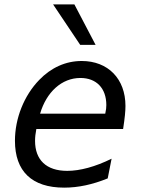

<svg xmlns="http://www.w3.org/2000/svg" viewBox="-20 -838 642 872"><path d="M344.2 -634.3H414.1L317.9 -817.9H221.2ZM271.5 14.2C335.9 14.2 400.9 0 469.2 -27.8L486.8 -117.2C412.6 -80.6 343.3 -62 285.2 -62C189.9 -62 139.2 -112.3 139.2 -198.2C139.2 -215.3 141.1 -231 145 -252H539.1C546.9 -302.7 549.8 -333.5 549.8 -356.9C549.8 -480 470.7 -561 351.1 -561C278.8 -561 212.4 -531.2 158.2 -475.1C89.4 -404.3 47.9 -300.8 47.9 -198.7C47.9 -60.1 124.5 14.2 271.5 14.2ZM162.1 -321.8C190.9 -419.9 260.3 -483.9 345.2 -483.9C417 -483.9 462.9 -438 462.9 -360.8C462.9 -349.6 461.9 -339.4 458 -321.8Z"/></svg>

Font: Hack
Style: Oblique
Weight: 400
Italic angle: -12°
Monospace: yes
Designer: Christopher Simpkins
Foundry: Christopher Simpkins
Version: Version 2.010